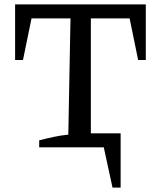

<svg xmlns="http://www.w3.org/2000/svg" viewBox="-20 -673 736 877"><path d="M49 -653H646V-399H611L572 -589H395V-64H531V184H494L454 0H159V-32Q194 -41 227 -48Q260 -55 292 -58L302 -589H124L85 -399H49Z"/></svg>

Font: Piazzolla 24pt Medium
Style: Regular
Weight: 500
Designer: Juan Pablo del Peral
Foundry: Huerta Tipografica
Version: Version 2.005